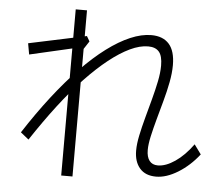

<svg xmlns="http://www.w3.org/2000/svg" viewBox="-56 -849 1113 967"><g transform="rotate(5 500.0 -365.0)"><path d="M764 19Q710 19 681.5 -14Q653 -47 653 -103Q653 -137 662 -180Q671 -223 684 -271Q697 -319 710 -367.5Q723 -416 732 -460Q741 -504 741 -540Q741 -589 723 -610Q705 -631 668 -631Q626 -631 576.5 -607.5Q527 -584 471.5 -540Q416 -496 356 -433Q296 -370 234 -289Q172 -208 108 -111L67 -144Q133 -246 199 -331Q265 -416 329.5 -482.5Q394 -549 455.5 -595Q517 -641 573.5 -665Q630 -689 679 -689Q738 -689 769 -654Q800 -619 800 -547Q800 -508 791 -461Q782 -414 768.5 -365Q755 -316 742 -268.5Q729 -221 720 -180.5Q711 -140 711 -111Q711 -76 725.5 -57Q740 -38 768 -38Q808 -38 855 -70Q902 -102 944 -160L979 -112Q933 -53 874.5 -17Q816 19 764 19ZM288 55V-785H345V55ZM74 -538 64 -594 356 -656 371 -630 339 -581 330 -597Z"/></g></svg>

Font: Murecho Thin Light
Style: Regular
Weight: 300
Version: Version 1.010